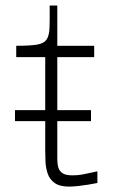

<svg xmlns="http://www.w3.org/2000/svg" viewBox="-20 -659 410 692"><path d="M228.5 13.5Q195 13.5 177 0.5Q159 -12.5 152 -33Q145 -53.5 144 -75.5Q143 -97.5 143 -115.5V-453H38.5V-494Q87 -494 112.2 -498Q137.5 -502 147.5 -516Q157.5 -530 158.5 -559.5Q159.5 -589 159 -639H186.5V-494H319.5V-453H186.5V-122.5Q186.5 -102 186.5 -84.8Q186.5 -67.5 190.5 -54.5Q194.5 -41.5 206.2 -34.2Q218 -27 241.5 -27Q259.5 -27 276.5 -30Q293.5 -33 307.8 -36.5Q322 -40 331 -41.5V0.5Q316.5 3.5 298 6.5Q279.5 9.5 261.2 11.5Q243 13.5 228.5 13.5ZM34 -222.5V-262H308V-222.5Z"/></svg>

Font: Russolo 10pt ExtraLight
Style: Regular
Weight: 200
Designer: Micah Stupak-Hahn
Version: Version 1.000